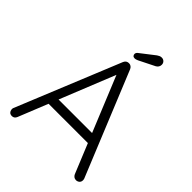

<svg xmlns="http://www.w3.org/2000/svg" viewBox="-239 -993 1124 1124"><g transform="rotate(45 323.5 -430.5)"><path d="M328 -623 85 -19Q81 -9 74 -4Q67 1 58 1Q44 1 37 -6.5Q30 -14 29 -25Q28 -30 30 -37L294 -683Q299 -694 306.5 -698.5Q314 -703 324 -703Q334 -703 341.5 -697.5Q349 -692 353 -683L616 -40Q618 -34 618 -28Q618 -14 609 -6.5Q600 1 588 1Q578 1 570.5 -4.5Q563 -10 559 -19L310 -627ZM143 -202 168 -261H478L490 -202ZM327 -746Q317 -746 312.5 -751.5Q308 -757 308 -764Q308 -769 310.5 -773.5Q313 -778 318 -782L407 -851Q413 -855 420 -858.5Q427 -862 436 -862Q449 -862 457.5 -853.5Q466 -845 466 -832Q466 -822 461 -814Q456 -806 447 -801L349 -752Q344 -750 338.5 -748Q333 -746 327 -746Z"/></g></svg>

Font: Quicksand Light
Style: Regular
Weight: 400
Version: Version 3.004